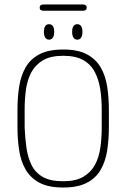

<svg xmlns="http://www.w3.org/2000/svg" viewBox="-20 -827 564 857"><path d="M466 -336Q466 -391 458.5 -440Q451 -489 429.5 -526Q408 -563 368 -584.5Q328 -606 262 -606Q197 -606 156.5 -585Q116 -564 94.5 -526.5Q73 -489 65.5 -440.5Q58 -392 58 -336V-260Q58 -205 65.5 -156Q73 -107 94.5 -70Q116 -33 156 -11.5Q196 10 262 10Q327 10 367.5 -11Q408 -32 429.5 -69.5Q451 -107 458.5 -156Q466 -205 466 -260ZM90 -257V-339Q90 -385 96 -428Q102 -471 120 -504.5Q138 -538 172 -558Q206 -578 262 -578Q318 -578 352 -558.5Q386 -539 403.5 -505Q421 -471 427.5 -428.5Q434 -386 434 -339V-257Q434 -211 428 -168Q422 -125 404 -91.5Q386 -58 352 -38Q318 -18 262 -18Q204 -18 170.5 -37.5Q137 -57 120.5 -91Q104 -125 98 -168Q92 -211 90 -257ZM199 -719Q188 -719 182 -710.5Q176 -702 176 -685Q176 -668 182 -659Q188 -650 199 -650Q210 -650 216 -659Q222 -668 222 -685Q222 -702 216 -710.5Q210 -719 199 -719ZM325 -719Q314 -719 308 -710.5Q302 -702 302 -685Q302 -668 308 -659Q314 -650 325 -650Q336 -650 342 -659Q348 -668 348 -685Q348 -702 342 -710.5Q336 -719 325 -719ZM174 -807Q166 -807 161.5 -803.5Q157 -800 157 -793Q157 -786 161.5 -782.5Q166 -779 174 -779H350Q358 -779 362.5 -782.5Q367 -786 367 -793Q367 -800 362.5 -803.5Q358 -807 350 -807Z"/></svg>

Font: Beiruti ExtraLight
Style: Regular
Weight: 250
Designer: Arlette Boutros
Foundry: Boutros
Version: Version 1.41